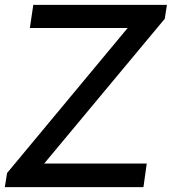

<svg xmlns="http://www.w3.org/2000/svg" viewBox="-34 -770 707 790"><path d="M569.8 -97.2 556.2 0H-14.2L-4.9 -58.1L491.2 -654.8H88.9L103 -750H652.8L644 -692.9L147.9 -97.2Z"/></svg>

Font: Oakes Grotesk
Style: Medium Italic
Weight: 500
Designer: Samuel Oakes
Foundry: Samuel Oakes
Version: Version 1.0 | wf-rip DC20170320